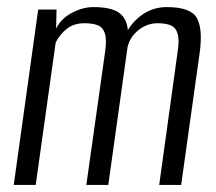

<svg xmlns="http://www.w3.org/2000/svg" viewBox="-20 -522 611 542"><path d="M18.8 0 87.8 -495H139.6L138.3 -441.4Q152.3 -469.5 183 -485.8Q213.7 -502 243.6 -502Q292.9 -502 315.4 -486.4Q338 -470.7 340.9 -436.9Q357.7 -465.3 386.3 -483.6Q415 -502 450.7 -502Q518.8 -502 536 -470.8Q553.1 -439.6 543.4 -371L491.4 0H429.4L481.1 -373.5Q486.7 -408.2 481.6 -426.1Q476.5 -444 462.5 -450.2Q448.5 -456.4 424.7 -456.4Q395 -456.4 370.8 -437Q346.6 -417.6 340 -388.6L285.7 0H223.7L276.9 -377.1Q281.7 -411 275.9 -428.2Q270.2 -445.4 255.4 -450.9Q240.7 -456.4 218.3 -456.4Q187.9 -456.4 168 -440.2Q148 -424 137.2 -402.1L80.8 0Z"/></svg>

Font: Alumni Sans Thin
Style: Italic
Weight: 100
Italic angle: -8°
Designer: Robert E. Leuschke
Foundry: Robert E. Leuschke
Version: Version 1.016